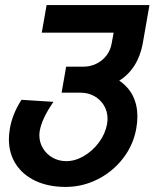

<svg xmlns="http://www.w3.org/2000/svg" viewBox="-20 -570 640 756"><path d="M15 -22Q15 -41 19 -64Q28.5 -120.5 64.5 -177L190.5 -169Q145 -103.5 136.5 -55Q135 -46 135 -37Q135 -9.5 149 13.8Q163 37 187.2 50.8Q211.5 64.5 241 64.5Q276 64.5 310.5 44.2Q345 24 369.8 -9.5Q394.5 -43 401.5 -81Q403.5 -95 403.5 -102Q403.5 -131 389.5 -154.5Q375.5 -178 351.5 -191.5Q327.5 -205 298 -205H222.5L240.5 -307.5H308.5Q335.5 -307.5 359.2 -319Q383 -330.5 399 -351.2Q415 -372 419.5 -398L427.5 -441.5H144.5L163.5 -550H568.5L542 -398.5Q533 -349 509.2 -311.8Q485.5 -274.5 449.5 -252.5Q485 -228.5 503 -192.8Q521 -157 521 -111Q521 -88.5 516.5 -63.5Q505 1 464.5 53.5Q424 106 364.5 136Q305 166 238.5 166Q171 166 120.5 142.5Q70 119 42.5 76.5Q15 34 15 -22Z"/></svg>

Font: JuliaMono BoldItalic
Style: Regular
Weight: 700
Italic angle: -9°
Monospace: yes
Designer: cormullion
Foundry: corm
Version: Version 0.049; ttfautohint (v1.8.4)